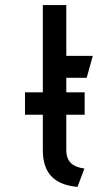

<svg xmlns="http://www.w3.org/2000/svg" viewBox="-20 -720 421 753"><path d="M311 -59C268 -65 240 -83 240 -132V-270H312V-358H240V-415H320L344 -501H240V-700H148V-358H78V-270H148V-132C148 -54 180 4 284 13Z"/></svg>

Font: Advent Pro
Style: SemiBold
Weight: 600
Designer: Andreas Kalpakidis
Foundry: Andreas Kalpakidis
Version: Version 2.002 2008